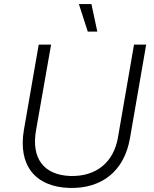

<svg xmlns="http://www.w3.org/2000/svg" viewBox="-20 -920 758 947"><path d="M323 7C482 11 593 -76 621 -238L701 -700H641L562 -243C541 -119 454 -48 326 -52C195 -57 133 -140 158 -279L232 -700H171L98 -280C68 -105 153 2 323 7ZM413 -764H460L431 -900H369Z"/></svg>

Font: Fixel Display 20240404 Light
Style: Italic
Weight: 300
Italic angle: -10°
Designer: AlfaBravo + MacPaw
Foundry: Kyrylo Tkachov, Marchela Mozhyna, Serhii Makarenko, Maria Weinstein, Zakhar Kryvoshyya
Version: Version 1.211;Glyphs 3.2 (3225)